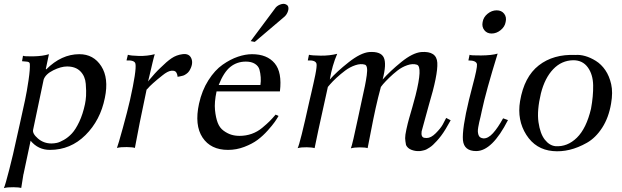

<svg xmlns="http://www.w3.org/2000/svg" viewBox="-50 -759 3192 985"><path d="M488 -257Q465 -142 388.5 -66Q312 10 206 10Q146 10 107 -37L72 128Q71 131 71 133Q70 135 70 136Q68 149 59 205Q49 202 18.5 201.5Q-12 201 -30 206Q-23 191 -2 109Q19 27 31 -31Q34 -44 51.5 -122.5Q69 -201 78.5 -245.5Q88 -290 96.5 -348Q105 -406 103 -432Q102 -438 97 -440.5Q92 -443 79.5 -443.5Q67 -444 63 -445L68 -473Q75 -469 122.5 -470Q170 -471 201 -481L185 -405L187 -403Q265 -481 357 -481Q430 -481 469.5 -419.5Q509 -358 488 -257ZM386 -225Q390 -244 391.5 -267Q393 -290 390 -329Q387 -368 362.5 -393Q338 -418 294 -418Q263 -418 223.5 -398.5Q184 -379 174 -351L120 -94Q115 -74 144.5 -48.5Q174 -23 214 -23Q227 -23 241.5 -26Q256 -29 278 -41.5Q300 -54 319 -74.5Q338 -95 356.5 -134Q375 -173 386 -225Z M921 -395Q915 -386 905.5 -379.5Q896 -373 889.5 -371Q883 -369 872.5 -367Q862 -365 861 -365Q860 -379 853.5 -388.5Q847 -398 828.5 -396Q810 -394 783 -372Q755 -350 735 -332Q715 -314 709 -306L702 -299Q662 -111 642 0Q632 -4 600.5 -4.5Q569 -5 550 0Q556 -15 580 -102Q604 -189 617 -246Q651 -398 645 -431Q642 -451 599 -449L606 -478Q621 -473 663 -472Q705 -471 744 -481Q741 -473 732.5 -437.5Q724 -402 717 -371.5Q710 -341 709 -341Q747 -387 773 -411Q805 -443 830 -460Q855 -477 886 -481Q921 -486 932 -458.5Q943 -431 921 -395Z M1386 -290H1061Q1049 -234 1053 -194.5Q1057 -155 1067 -129Q1077 -103 1097 -88.5Q1117 -74 1136.5 -68Q1156 -62 1179 -62Q1212 -62 1241.5 -72.5Q1271 -83 1295.5 -103.5Q1320 -124 1333 -137Q1346 -150 1364 -171L1379 -164Q1371 -150 1359.5 -133.5Q1348 -117 1323.5 -89.5Q1299 -62 1271.5 -41.5Q1244 -21 1203.5 -5.5Q1163 10 1120 10Q1031 10 989 -53.5Q947 -117 971 -227Q986 -295 1019 -347Q1052 -399 1092 -427Q1132 -455 1170.5 -468Q1209 -481 1243 -481Q1320 -481 1359 -434.5Q1398 -388 1386 -290ZM1286 -323Q1289 -342 1287.5 -363Q1286 -384 1281 -402Q1276 -420 1258 -431.5Q1240 -443 1211 -443Q1166 -443 1132 -416Q1098 -389 1072 -323ZM1426 -730Q1433 -719 1427.5 -702Q1422 -685 1410 -674L1257 -544L1236 -548L1365 -721Q1376 -733 1394.5 -738Q1413 -743 1426 -730Z M2262 -142Q2249 -118 2236.5 -97.5Q2224 -77 2213 -62.5Q2202 -48 2191 -36Q2180 -24 2171.5 -16Q2163 -8 2153.5 -2Q2144 4 2138.5 7Q2133 10 2125 12Q2117 14 2114 14.5Q2111 15 2105 16H2098Q2080 17 2060.5 9.5Q2041 2 2033 -15Q2029 -36 2028.5 -50Q2028 -64 2035 -96Q2042 -128 2048.5 -150.5Q2055 -173 2065.5 -209.5Q2076 -246 2082 -270Q2119 -417 2089 -427Q2067 -434 2039.5 -424.5Q2012 -415 1989 -397Q1966 -379 1946.5 -360Q1927 -341 1915 -327L1904 -313Q1889 -258 1877 -203.5Q1865 -149 1853 -86Q1841 -23 1836 1Q1824 -3 1796 -3Q1768 -3 1750 2Q1754 -7 1763.5 -48Q1773 -89 1787 -155Q1801 -221 1805 -239Q1816 -288 1822 -317.5Q1828 -347 1831.5 -373Q1835 -399 1832.5 -411.5Q1830 -424 1823 -427Q1801 -434 1773 -424.5Q1745 -415 1721 -397Q1697 -379 1676.5 -360Q1656 -341 1644 -327L1632 -313Q1569 -29 1564 1Q1552 -3 1524 -3.5Q1496 -4 1477 1Q1489 -21 1537 -239Q1541 -255 1547.5 -284Q1554 -313 1558.5 -332.5Q1563 -352 1567.5 -374.5Q1572 -397 1573.5 -411Q1575 -425 1574 -431Q1570 -451 1529 -449L1535 -478Q1550 -474 1595.5 -473.5Q1641 -473 1680 -483Q1654 -423 1642 -351Q1677 -391 1738.5 -439.5Q1800 -488 1844 -492Q1904 -496 1919 -463.5Q1934 -431 1913 -351Q1951 -394 2009 -441Q2067 -488 2111 -492Q2190 -498 2193.5 -437Q2197 -376 2150 -220Q2114 -88 2113 -85Q2109 -55 2127 -52Q2131 -51 2139 -51Q2161 -51 2185.5 -75.5Q2210 -100 2221 -119.5Q2232 -139 2239 -154Z M2544 -646Q2540 -622 2518.5 -604.5Q2497 -587 2472 -587Q2448 -587 2434.5 -604.5Q2421 -622 2426 -646Q2430 -671 2451.5 -688.5Q2473 -706 2498 -706Q2523 -706 2536.5 -688.5Q2550 -671 2544 -646ZM2556 -143Q2475 16 2393 16Q2331 16 2325 -39Q2320 -98 2356 -247Q2361 -269 2374 -317.5Q2387 -366 2392.5 -393Q2398 -420 2397 -429Q2394 -449 2353 -449L2359 -478Q2363 -474 2418 -474.5Q2473 -475 2503 -484Q2443 -290 2422 -191Q2420 -179 2415.5 -161Q2411 -143 2408.5 -132Q2406 -121 2403.5 -106.5Q2401 -92 2401.5 -84Q2402 -76 2404.5 -67.5Q2407 -59 2413.5 -54.5Q2420 -50 2430 -49Q2454 -48 2479 -75.5Q2504 -103 2531 -152Z M3085 -228Q3073 -156 3039.5 -104Q3006 -52 2961 -26.5Q2916 -1 2872 9.5Q2828 20 2786 16Q2698 8 2650 -67.5Q2602 -143 2618 -240Q2639 -365 2714 -423.5Q2789 -482 2902 -477H2903Q2925 -479 2952 -471.5Q2979 -464 3007 -446.5Q3035 -429 3055.5 -399Q3076 -369 3085.5 -327Q3095 -285 3085 -228ZM2982 -201Q2994 -266 2993 -321.5Q2992 -377 2965.5 -413.5Q2939 -450 2891 -450Q2831 -449 2788 -404Q2745 -359 2725 -280Q2704 -192 2712.5 -132.5Q2721 -73 2745 -42.5Q2769 -12 2800 -9Q2861 -5 2909.5 -52.5Q2958 -100 2982 -201Z"/></svg>

Font: GFS Artemisia
Style: Italic
Weight: 400
Italic angle: -12°
Designer: Takis Katsoulidis and George D. Matthiopoulos
Foundry: George Matthiopoulos and Takis Katsoulidis
Version: Version 1.0